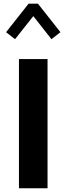

<svg xmlns="http://www.w3.org/2000/svg" viewBox="-20 -1013 358 1033"><path d="M235.8 0V-695.3H82V0ZM305.2 -839.8 184.1 -993.2H133.8L12.7 -839.8L61 -802.2L159.2 -926.3L256.8 -802.2Z"/></svg>

Font: Estedad-VF-FD Black
Style: Regular
Weight: 900
Designer: Amin Abedi
Version: Version 4.000